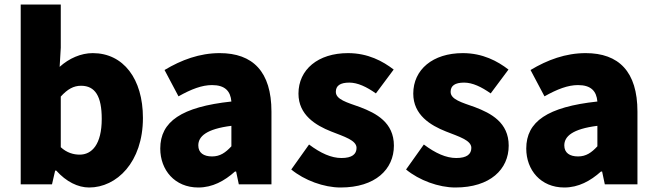

<svg xmlns="http://www.w3.org/2000/svg" viewBox="-20 -819 2917 853"><path d="M376 14C498 14 615 -98 615 -295C615 -469 528 -583 392 -583C340 -583 287 -560 245 -522L250 -607V-799H72V0H211L225 -61H230C274 -12 326 14 376 14ZM334 -132C307 -132 277 -140 250 -165V-390C280 -423 307 -438 340 -438C403 -438 432 -391 432 -291C432 -177 388 -132 334 -132Z M861 14C924 14 977 -15 1024 -57H1029L1041 0H1186V-323C1186 -501 1103 -583 956 -583C867 -583 786 -553 711 -508L773 -391C830 -423 877 -441 922 -441C980 -441 1004 -414 1008 -368C786 -344 692 -279 692 -159C692 -64 756 14 861 14ZM922 -124C885 -124 861 -140 861 -173C861 -213 897 -246 1008 -260V-169C982 -141 958 -124 922 -124Z M1493 14C1648 14 1730 -67 1730 -172C1730 -275 1651 -316 1580 -343C1521 -364 1472 -377 1472 -411C1472 -438 1491 -452 1532 -452C1569 -452 1609 -433 1650 -404L1729 -510C1681 -547 1615 -583 1526 -583C1393 -583 1306 -510 1306 -403C1306 -308 1383 -262 1451 -235C1509 -212 1564 -196 1564 -162C1564 -134 1544 -117 1497 -117C1452 -117 1405 -138 1353 -177L1274 -66C1332 -18 1419 14 1493 14Z M2003 14C2158 14 2240 -67 2240 -172C2240 -275 2161 -316 2090 -343C2031 -364 1982 -377 1982 -411C1982 -438 2001 -452 2042 -452C2079 -452 2119 -433 2160 -404L2239 -510C2191 -547 2125 -583 2036 -583C1903 -583 1816 -510 1816 -403C1816 -308 1893 -262 1961 -235C2019 -212 2074 -196 2074 -162C2074 -134 2054 -117 2007 -117C1962 -117 1915 -138 1863 -177L1784 -66C1842 -18 1929 14 2003 14Z M2487 14C2550 14 2603 -15 2650 -57H2655L2667 0H2812V-323C2812 -501 2729 -583 2582 -583C2493 -583 2412 -553 2337 -508L2399 -391C2456 -423 2503 -441 2548 -441C2606 -441 2630 -414 2634 -368C2412 -344 2318 -279 2318 -159C2318 -64 2382 14 2487 14ZM2548 -124C2511 -124 2487 -140 2487 -173C2487 -213 2523 -246 2634 -260V-169C2608 -141 2584 -124 2548 -124Z"/></svg>

Font: Noto Sans CJK TC Black
Style: Regular
Weight: 900
Designer: Ryoko NISHIZUKA 西塚涼子 (kana, bopomofo & ideographs); Paul D. Hunt (Latin, Greek & Cyrillic); Sandoll Communications 산돌커뮤니
Foundry: Adobe
Version: Version 2.004;hotconv 1.0.118;makeotfexe 2.5.65603